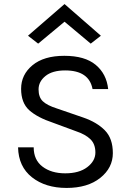

<svg xmlns="http://www.w3.org/2000/svg" viewBox="-20 -915 645 946"><path d="M118 -739 298 -895 477 -739 427 -700 298 -808 168 -700ZM69 -189H146Q146 -127 189.5 -94Q233 -61 301.5 -61Q370 -61 410 -91.5Q450 -122 450 -163.5Q450 -205 425.5 -229Q401 -253 353 -269L242 -310Q164 -336 124 -372Q84 -408 84 -477.5Q84 -547 140 -593.5Q196 -640 297 -640Q398 -640 451.5 -595.5Q505 -551 513 -476H436Q419 -568 301 -568Q238 -568 204 -540.5Q170 -513 170 -474.5Q170 -436 191 -416Q212 -396 259 -381L390 -336Q457 -313 496.5 -273Q536 -233 536 -160.5Q536 -88 474 -38.5Q412 11 308 11Q204 11 137.5 -41.5Q71 -94 69 -189Z"/></svg>

Font: Karmilla
Style: Regular
Weight: 400
Designer: Jonathan Pinhorn
Version: Version 1.000